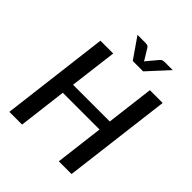

<svg xmlns="http://www.w3.org/2000/svg" viewBox="-245 -1057 1205 1205"><g transform="rotate(45 357.0 -455.0)"><path d="M43.5 0ZM595.5 0H482.5L522 -322H196L156.5 0H43.5L132 -720H245.5L206 -403H532L571 -720H684.5ZM457.5 -773.5H365.5L270.5 -910.5H342.5Q348.5 -910.5 357.2 -908.5Q366 -906.5 371.5 -897L412 -831L417 -821Q419 -823.5 420.5 -826Q422 -828.5 424.5 -831L479.5 -896.5Q487.5 -906.5 496.5 -908.5Q505.5 -910.5 512 -910.5H583.5Z"/></g></svg>

Font: Lato Semibold
Style: Italic
Weight: 600
Italic angle: -7°
Designer: Lukasz Dziedzic
Foundry: tyPoland Lukasz Dziedzic
Version: Version 2.006; 2014-01-15